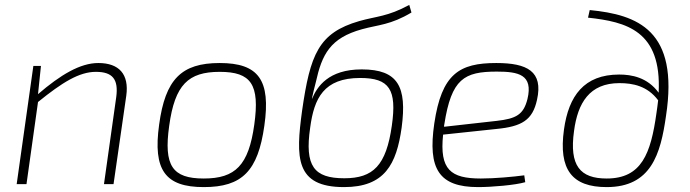

<svg xmlns="http://www.w3.org/2000/svg" viewBox="-20 -751 2815 783"><path d="M381 -494C307 -494 227 -446 135 -367L147 -482H116L48 0H88L135 -335C234 -415 303 -458 371 -458C438 -458 464 -429 454 -355L404 0H443L495 -361C507 -448 466 -494 381 -494Z M876 -494C719 -494 654 -427 629 -243C603 -57 654 12 811 12C968 12 1032 -54 1058 -238C1085 -425 1034 -494 876 -494ZM876 -458C1004 -458 1040 -407 1017 -243C994 -77 940 -23 811 -23C683 -23 647 -75 670 -238C693 -406 748 -458 876 -458Z M1649 -731C1561 -683 1515 -685 1445 -665C1279 -617 1245 -529 1212 -300C1186 -109 1183 12 1383 12C1549 12 1597 -81 1618 -231C1640 -397 1604 -468 1455 -468C1319 -468 1273 -397 1253 -349H1252C1257 -371 1262 -395 1268 -416C1293 -529 1326 -596 1457 -632C1522 -650 1573 -649 1658 -700ZM1449 -433C1568 -433 1599 -386 1578 -239C1555 -76 1502 -24 1384 -24C1260 -24 1222 -74 1245 -231C1261 -350 1300 -433 1449 -433Z M2004 -494C1853 -494 1781 -450 1751 -247C1724 -62 1770 12 1930 12C1985 12 2081 4 2122 -8L2118 -36C2073 -30 1998 -23 1941 -23C1818 -23 1772 -59 1787 -202L2004 -225C2108 -235 2152 -261 2170 -344C2196 -460 2130 -494 2004 -494ZM2131 -347C2115 -284 2086 -267 2005 -258L1791 -234C1791 -238 1791 -241 1792 -244C1821 -430 1873 -459 2006 -459C2094 -459 2155 -447 2131 -347Z M2385 -710 2378 -679C2534 -662 2679 -626 2666 -373C2620 -436 2555 -447 2505 -447C2362 -447 2299 -360 2280 -223C2257 -59 2313 12 2454 12C2635 12 2674 -122 2696 -278C2750 -628 2580 -691 2385 -710ZM2454 -23C2346 -23 2301 -75 2321 -217C2336 -331 2384 -412 2506 -412C2560 -412 2620 -401 2664 -342C2662 -325 2660 -308 2657 -289C2634 -125 2597 -23 2454 -23Z"/></svg>

Font: Exo 2 Extra Light
Style: Italic
Weight: 250
Italic angle: -8°
Designer: Natanael Gama
Version: Version 1.001;PS 001.001;hotconv 1.0.88;makeotf.lib2.5.64775